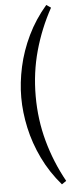

<svg xmlns="http://www.w3.org/2000/svg" viewBox="-64 -787 429 1060"><g transform="rotate(-5 150.0 -257.0)"><path d="M235 240Q172 167 131.5 83Q91 -1 72 -88Q53 -175 53 -257Q53 -339 72 -426Q91 -513 131.5 -597Q172 -681 235 -754L260 -737Q200 -628 166.5 -508Q133 -388 133 -257Q133 -127 166 -7Q199 113 260 223Z"/></g></svg>

Font: Ibarra Real Nova Medium
Style: Regular
Weight: 500
Designer: Jose Maria Ribagorda & Octavio Pardo
Foundry: Jose Maria Ribagorda
Version: Version 2.000